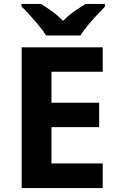

<svg xmlns="http://www.w3.org/2000/svg" viewBox="-20 -954 600 974"><path d="M501 0H90V-714H501V-590H241V-433H483V-309H241V-125H501ZM214 -774Q200 -797 177.5 -824Q155 -851 131.5 -877Q108 -903 89 -921V-934H188Q214 -918 244 -896.5Q274 -875 300 -848Q326 -875 357 -896.5Q388 -918 414 -934H513V-921Q495 -903 471 -877Q447 -851 424.5 -824Q402 -797 388 -774Z"/></svg>

Font: Noto Sans NKo Unjoined
Style: Bold
Weight: 700
Designer: Monotype Design Team
Foundry: Monotype Imaging Inc.
Version: Version 2.004